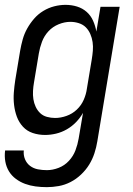

<svg xmlns="http://www.w3.org/2000/svg" viewBox="-27 -548 547 791"><path d="M166 223Q142 223 119.5 220Q97 217 76.5 209.5Q56 202 38.5 189Q21 176 10 158Q-1 140 -5 118Q-9 96 -6 72H71Q69 91 76 108Q83 125 97 135.5Q111 146 129 149.5Q147 153 166 153Q190 153 214.5 143.5Q239 134 257 114.5Q275 95 284 71Q293 47 297 23L315 -83Q303 -62 286 -44.5Q269 -27 248 -15Q227 -3 204 2.5Q181 8 159 8Q132 8 108 0Q84 -8 67.5 -26Q51 -44 42.5 -67Q34 -90 31 -115.5Q28 -141 30 -167Q32 -193 36 -219L56 -339Q60 -362 66.5 -385.5Q73 -409 85 -430.5Q97 -452 113.5 -471Q130 -490 151.5 -503Q173 -516 196.5 -522Q220 -528 243 -528Q268 -528 290.5 -521Q313 -514 330 -499Q347 -484 356.5 -462.5Q366 -441 370 -418L387 -520H466L374 34Q370 59 362 83.5Q354 108 340.5 130Q327 152 307 171Q287 190 263.5 202Q240 214 215 218.5Q190 223 166 223ZM200 -62Q223 -62 247 -70.5Q271 -79 289.5 -96.5Q308 -114 318 -137Q328 -160 331 -183L351 -303Q354 -321 355.5 -339Q357 -357 354.5 -374.5Q352 -392 345 -408Q338 -424 326.5 -435.5Q315 -447 298 -452.5Q281 -458 263 -458Q239 -458 214.5 -448Q190 -438 172.5 -419Q155 -400 146 -376Q137 -352 133 -328L113 -208Q110 -191 109 -173.5Q108 -156 110.5 -139.5Q113 -123 120 -108Q127 -93 138.5 -82Q150 -71 166.5 -66.5Q183 -62 200 -62Z"/></svg>

Font: Iosevka SS04 Oblique
Style: Regular
Weight: 400
Italic angle: -9°
Monospace: yes
Designer: Belleve Invis
Foundry: Belleve Invis
Version: Version 19.0.0; ttfautohint (v1.8.4)